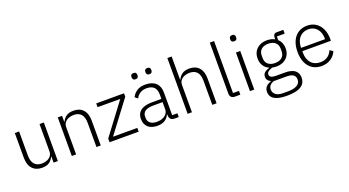

<svg xmlns="http://www.w3.org/2000/svg" viewBox="-61 -1461 4356 2394"><g transform="rotate(-20 2117.5 -264.0)"><path d="M414 0V-81H410Q396 -45 361 -16.5Q326 12 260 12Q179 12 132.5 -38.5Q86 -89 86 -183V-512H143V-194Q143 -116 177 -77.5Q211 -39 275 -39Q311 -39 342.5 -51.5Q374 -64 394 -89Q414 -114 414 -153V-512H471V0Z M713 0H656V-512H713V-431H716Q733 -471 769 -497.5Q805 -524 867 -524Q949 -524 994.5 -473.5Q1040 -423 1040 -329V0H983V-319Q983 -397 949.5 -435Q916 -473 852 -473Q816 -473 784 -460.5Q752 -448 732.5 -423Q713 -398 713 -360Z M1543 0H1157V-49L1467 -462H1166V-512H1535V-467L1221 -50H1543Z M2075 0H2017Q1994 0 1979 -9.5Q1964 -19 1957.5 -36Q1951 -53 1951 -76V-103L1974 -81H1947Q1930 -39 1891 -13.5Q1852 12 1792 12Q1711 12 1667 -28Q1623 -68 1623 -139Q1623 -185 1644.5 -218Q1666 -251 1711.5 -269Q1757 -287 1831 -287H1949V-347Q1949 -411 1916 -443Q1883 -475 1818 -475Q1768 -475 1733.5 -453Q1699 -431 1678 -391L1642 -421Q1663 -465 1706.5 -494.5Q1750 -524 1820 -524Q1909 -524 1957.5 -479Q2006 -434 2006 -353V-50H2075ZM1949 -244H1829Q1753 -244 1718 -219.5Q1683 -195 1683 -152V-128Q1683 -84 1715.5 -60.5Q1748 -37 1800 -37Q1842 -37 1875.5 -50.5Q1909 -64 1929 -89.5Q1949 -115 1949 -149ZM1731 -627Q1710 -627 1701 -637.5Q1692 -648 1692 -664V-673Q1692 -689 1701 -699Q1710 -709 1731 -709Q1752 -709 1761 -699Q1770 -689 1770 -673V-664Q1770 -648 1761 -637.5Q1752 -627 1731 -627ZM1915 -627Q1895 -627 1885.5 -637.5Q1876 -648 1876 -664V-673Q1876 -689 1885.5 -699Q1895 -709 1915 -709Q1936 -709 1945 -699Q1954 -689 1954 -673V-664Q1954 -648 1945 -637.5Q1936 -627 1915 -627Z M2193 0V-740H2250V-431H2253Q2270 -471 2306 -497.5Q2342 -524 2404 -524Q2486 -524 2531.5 -473.5Q2577 -423 2577 -329V0H2520V-319Q2520 -397 2486.5 -435Q2453 -473 2389 -473Q2353 -473 2321 -460.5Q2289 -448 2269.5 -423Q2250 -398 2250 -360V0Z M2892 0H2819Q2788 0 2772 -17Q2756 -34 2756 -62V-740H2813V-50H2892Z M3048 -651Q3028 -651 3018.5 -661Q3009 -671 3009 -687V-697Q3009 -713 3018.5 -723Q3028 -733 3048 -733Q3069 -733 3078 -723Q3087 -713 3087 -697V-687Q3087 -671 3078 -661Q3069 -651 3048 -651ZM3020 0V-512H3077V0Z M3683 60Q3683 112 3655 146Q3627 180 3572 196Q3517 212 3437 212Q3359 212 3310 196.5Q3261 181 3238.5 152Q3216 123 3216 84Q3216 41 3239.5 14.5Q3263 -12 3304 -24V-32Q3280 -42 3268 -59.5Q3256 -77 3256 -102Q3256 -139 3281 -159.5Q3306 -180 3343 -190V-194Q3298 -215 3273 -254.5Q3248 -294 3248 -350Q3248 -402 3271 -441Q3294 -480 3336 -502Q3378 -524 3434 -524Q3465 -524 3490.5 -517.5Q3516 -511 3537 -499V-524Q3537 -547 3548 -561.5Q3559 -576 3584 -576H3672V-526H3568V-477Q3594 -454 3607.5 -421.5Q3621 -389 3621 -350Q3621 -298 3598 -258.5Q3575 -219 3533 -197Q3491 -175 3435 -175Q3421 -175 3408 -177Q3395 -179 3382 -181Q3350 -172 3328 -156.5Q3306 -141 3306 -115Q3306 -93 3326 -81Q3346 -69 3388 -69H3507Q3599 -69 3641 -34.5Q3683 0 3683 60ZM3628 64Q3628 27 3601.5 5.5Q3575 -16 3507 -16H3341Q3308 -5 3289 17Q3270 39 3270 72Q3270 112 3303 138.5Q3336 165 3403 165H3467Q3541 165 3584.5 140.5Q3628 116 3628 64ZM3435 -222Q3494 -222 3527.5 -251.5Q3561 -281 3561 -334V-366Q3561 -419 3527.5 -448.5Q3494 -478 3435 -478Q3376 -478 3342.5 -448.5Q3309 -419 3309 -366V-334Q3309 -281 3342.5 -251.5Q3376 -222 3435 -222Z M3968 12Q3900 12 3849.5 -20Q3799 -52 3771.5 -112Q3744 -172 3744 -256Q3744 -340 3771.5 -400Q3799 -460 3849 -492Q3899 -524 3967 -524Q4033 -524 4081 -492.5Q4129 -461 4156 -404Q4183 -347 4183 -272V-245H3804V-220Q3804 -139 3848 -88.5Q3892 -38 3971 -38Q4026 -38 4065.5 -64.5Q4105 -91 4126 -141L4168 -113Q4144 -57 4092.5 -22.5Q4041 12 3968 12ZM3967 -476Q3917 -476 3880.5 -453Q3844 -430 3824 -389Q3804 -348 3804 -294V-289H4121V-297Q4121 -351 4102 -391Q4083 -431 4048 -453.5Q4013 -476 3967 -476Z"/></g></svg>

Font: IBM Plex Sans Light
Style: Regular
Weight: 300
Designer: Mike Abbink, Paul van der Laan, Pieter van Rosmalen
Foundry: Bold Monday
Version: Version 3.201